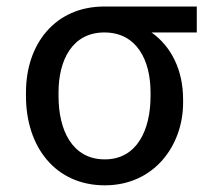

<svg xmlns="http://www.w3.org/2000/svg" viewBox="-20 -548 671 578"><path d="M58.2 -269.9V-258.5C58.2 -106.5 146.3 9.9 295.5 9.9C444.6 9.9 531.2 -110.8 531.2 -238.6V-248.6C531.2 -336.6 496.1 -407.7 436.1 -450.3H572.4V-528.4H294C146.3 -528.4 58.2 -416.2 58.2 -269.9ZM156.2 -258.5V-269.9C156.2 -366.5 197.4 -450.3 294 -450.3C392 -450.3 433.2 -366.5 433.2 -269.9V-258.5C433.2 -156.2 392 -68.2 295.5 -68.2C197.4 -68.2 156.2 -156.2 156.2 -258.5Z"/></svg>

Font: Margiela Sans
Style: Regular
Weight: 400
Designer: Stefan Endress, Andreas Faust
Version: Version 1.100;FEAKit 1.0